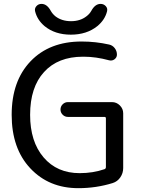

<svg xmlns="http://www.w3.org/2000/svg" viewBox="-20 -978 728 987"><path d="M449.2 -921.9Q468.8 -958 497.1 -958Q512.7 -958 523.4 -946.8Q534.2 -935.5 530.3 -919.9Q519.5 -876 480.5 -843.8Q425.8 -799.8 344.2 -799.8Q262.7 -799.8 209 -843.8Q170.9 -876 160.2 -920.9Q157.2 -935.5 167.5 -946.8Q177.7 -958 193.4 -958Q221.7 -958 241.2 -921.9Q250 -906.2 265.6 -893.6Q297.9 -869.1 345.2 -869.1Q392.6 -869.1 424.8 -894.5Q440.4 -906.2 449.2 -921.9ZM399.4 -764.6Q471.7 -764.6 541 -749Q558.6 -745.1 569.8 -730.5Q581.1 -715.8 581.1 -697.3Q581.1 -682.6 568.8 -673.3Q556.6 -664.1 541 -668Q472.7 -686.5 411.1 -686.5Q409.2 -686.5 406.2 -686.5Q278.3 -686.5 206.5 -607.9Q134.8 -529.3 134.8 -387.7Q134.8 -250 204.1 -168.9Q273.4 -87.9 389.6 -87.9Q458 -87.9 517.6 -108.4Q524.4 -111.3 524.4 -119.1V-369.1Q524.4 -377 517.6 -377H329.1Q313.5 -377 302.2 -388.2Q291 -399.4 291 -415Q291 -430.7 302.2 -441.9Q313.5 -453.1 329.1 -453.1H555.7Q579.1 -453.1 596.2 -436Q613.3 -418.9 613.3 -395.5V-114.3Q613.3 -87.9 598.6 -66.4Q584 -44.9 559.6 -37.1Q474.6 -10.7 382.8 -10.7Q231.4 -10.7 135.7 -112.8Q40 -214.8 40 -387.7Q40 -561.5 137.2 -663.1Q234.4 -764.6 399.4 -764.6Z"/></svg>

Font: Gen Jyuu Gothic P Regular
Style: Regular
Weight: 400
Designer: [Source Han Sans]
Ryoko NISHIZUKA  (kana & ideographs); Paul D. Hunt (Latin, Greek & Cyrillic); Wenlong ZHANG  (bopomofo
Version: Version 1.002.20150607